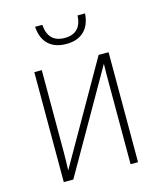

<svg xmlns="http://www.w3.org/2000/svg" viewBox="-110 -814 751 894"><g transform="rotate(-15 265.0 -366.5)"><path d="M86 0V-530H122V-136Q122 -112 121.5 -91.5Q121 -71 120 -47L396 -530H444V0H408V-392Q408 -416 408 -438Q408 -460 409 -484L132 0ZM265 -618Q211 -618 179.5 -647Q148 -676 144 -733H179Q185 -647 265 -647Q344 -647 349 -733H385Q381 -677 350 -647.5Q319 -618 265 -618Z"/></g></svg>

Font: Noto Sans Mono Condensed ExtraLight
Style: Regular
Weight: 200
Width: 3
Designer: Monotype Design Team
Foundry: Monotype Imaging Inc.
Version: Version 2.014; ttfautohint (v1.8.4.7-5d5b)